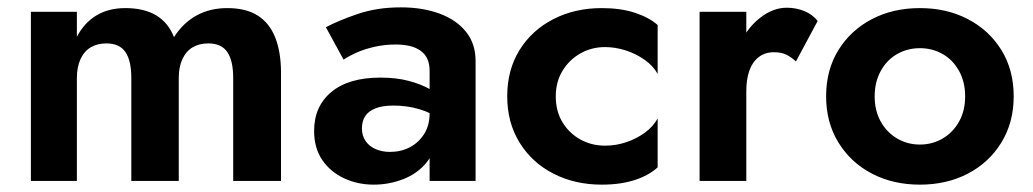

<svg xmlns="http://www.w3.org/2000/svg" viewBox="-20 -492 2809 522"><path d="M744 -294Q744 -350 728.5 -389.5Q713 -429 681 -449.5Q649 -470 598 -470Q551 -470 514.5 -450Q478 -430 453 -391Q438 -430 405 -450Q372 -470 321 -470Q275 -470 242 -450Q209 -430 189 -392V-460H64V0H189V-280Q189 -310 199 -331.5Q209 -353 227 -363.5Q245 -374 269 -374Q305 -374 321 -350.5Q337 -327 337 -280V0H466V-280Q466 -310 476 -331.5Q486 -353 504 -363.5Q522 -374 546 -374Q582 -374 598 -350.5Q614 -327 614 -280V0H744Z M964 -143Q964 -163 973 -176.5Q982 -190 1001 -197.5Q1020 -205 1050 -205Q1087 -205 1120.5 -195Q1154 -185 1181 -165V-225Q1171 -237 1148 -250Q1125 -263 1091.5 -272Q1058 -281 1014 -281Q928 -281 881 -242Q834 -203 834 -136Q834 -89 856.5 -56.5Q879 -24 916 -7Q953 10 996 10Q1038 10 1076.5 -5Q1115 -20 1139.5 -50Q1164 -80 1164 -124L1148 -184Q1148 -151 1133 -127.5Q1118 -104 1094 -91.5Q1070 -79 1040 -79Q1019 -79 1001.5 -86.5Q984 -94 974 -108.5Q964 -123 964 -143ZM914 -330Q924 -337 945 -347Q966 -357 995 -364Q1024 -371 1056 -371Q1077 -371 1094 -367Q1111 -363 1123.5 -354Q1136 -345 1142 -331.5Q1148 -318 1148 -299V0H1273V-326Q1273 -373 1247 -405.5Q1221 -438 1175 -455Q1129 -472 1070 -472Q1006 -472 954 -454.5Q902 -437 866 -418Z M1491 -230Q1491 -269 1509 -299Q1527 -329 1557.5 -346.5Q1588 -364 1625 -364Q1653 -364 1681 -355Q1709 -346 1732.5 -329.5Q1756 -313 1768 -291V-424Q1744 -445 1705.5 -457.5Q1667 -470 1616 -470Q1543 -470 1484.5 -440Q1426 -410 1392.5 -356Q1359 -302 1359 -230Q1359 -159 1392.5 -104.5Q1426 -50 1484.5 -20Q1543 10 1616 10Q1667 10 1705.5 -2.5Q1744 -15 1768 -37V-170Q1756 -148 1733.5 -131.5Q1711 -115 1683 -105.5Q1655 -96 1625 -96Q1588 -96 1557.5 -113Q1527 -130 1509 -160Q1491 -190 1491 -230Z M2009 -460H1882V0H2009ZM2144 -325 2203 -435Q2189 -453 2166.5 -462Q2144 -471 2119 -471Q2083 -471 2049 -445.5Q2015 -420 1994 -377.5Q1973 -335 1973 -280L2009 -244Q2009 -277 2017.5 -300.5Q2026 -324 2043 -337Q2060 -350 2084 -350Q2104 -350 2117.5 -343.5Q2131 -337 2144 -325Z M2226 -230Q2226 -159 2259.5 -104.5Q2293 -50 2350.5 -20Q2408 10 2481 10Q2554 10 2611.5 -20Q2669 -50 2702.5 -104.5Q2736 -159 2736 -230Q2736 -302 2702.5 -356Q2669 -410 2611.5 -440Q2554 -470 2481 -470Q2408 -470 2350.5 -440Q2293 -410 2259.5 -356Q2226 -302 2226 -230ZM2358 -230Q2358 -269 2374.5 -299Q2391 -329 2419 -345Q2447 -361 2481 -361Q2515 -361 2543 -345Q2571 -329 2587.5 -299Q2604 -269 2604 -230Q2604 -191 2587.5 -161.5Q2571 -132 2543 -115.5Q2515 -99 2481 -99Q2447 -99 2419 -115.5Q2391 -132 2374.5 -161.5Q2358 -191 2358 -230Z"/></svg>

Font: Jost SemiBold
Style: Regular
Weight: 600
Version: Version 3.710